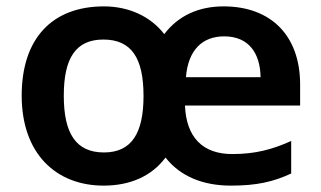

<svg xmlns="http://www.w3.org/2000/svg" viewBox="-20 -572 1007 602"><path d="M681 -552C603 -552 539 -523 495 -465C451 -522 382 -552 306 -552C144 -552 48 -452 48 -272C48 -91 155 10 305 10C387 10 455 -19 499 -78C546 -18 618 10 704 10C785 10 837 -2 893 -28V-130C833 -103 780 -89 708 -89C616 -89 564 -141 560 -241H921V-307C921 -461 829 -552 681 -552ZM683 -458C760 -458 796 -405 797 -330H563C570 -416 615 -458 683 -458ZM304 -448C393 -448 430 -389 430 -271C430 -155 393 -94 306 -94C217 -94 180 -155 180 -272C180 -389 217 -448 304 -448Z"/></svg>

Font: Noto Kufi Arabic SemiBold
Style: Regular
Weight: 600
Designer: Monotype Design Team, David Williams, Khaled Hosny
Foundry: Google LLC
Version: Version 2.109